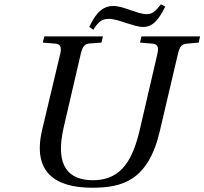

<svg xmlns="http://www.w3.org/2000/svg" viewBox="-20 -862 955 897"><path d="M177 -256C130 -57 238 15 410 15C546 15 671 -14 726 -247L811 -609C819 -643 828 -656 853 -658L908 -663L915 -692H641L634 -663L693 -658C716 -656 723 -642 715 -609L634 -260C603 -127 554 -20 415 -20C304 -20 234 -81 278 -269L357 -609C365 -643 374 -657 399 -659L454 -663L461 -692H187L180 -663L239 -658C262 -656 269 -642 261 -609ZM397 -736 416 -723C438 -758 455 -774 488 -774C510 -774 539 -765 568 -755C597 -746 626 -736 648 -736C697 -736 723 -774 752 -831L732 -842C704 -807 692 -796 664 -796C643 -796 616 -806 588 -815C561 -825 533 -834 509 -834C445 -834 417 -776 397 -736Z"/></svg>

Font: Heuristica
Style: Italic
Weight: 400
Italic angle: -13°
Version: Version 1.0.1